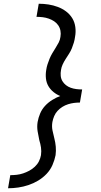

<svg xmlns="http://www.w3.org/2000/svg" viewBox="-20 -853 540 1026"><path d="M23 153 35 83Q52 83 69.5 81Q87 79 103.5 73.5Q120 68 136 59.5Q152 51 166 38Q180 25 188 9Q196 -7 199 -24Q202 -45 199 -65Q196 -85 190 -104Q185 -127 181 -151.5Q177 -176 181 -201Q185 -224 194.5 -246.5Q204 -269 220.5 -287Q237 -305 258.5 -318.5Q280 -332 302 -340Q282 -348 265.5 -361.5Q249 -375 238.5 -393Q228 -411 225.5 -433.5Q223 -456 227 -479Q229 -494 234 -509.5Q239 -525 245 -539.5Q251 -554 259.5 -568.5Q268 -583 277 -597Q286 -611 293.5 -625.5Q301 -640 303 -656Q306 -673 303 -689Q300 -705 291 -718Q282 -731 269 -739.5Q256 -748 240.5 -753.5Q225 -759 208.5 -761Q192 -763 175 -763L187 -833Q214 -833 239.5 -829Q265 -825 289 -816Q313 -807 333 -792Q353 -777 366 -756Q379 -735 382.5 -708.5Q386 -682 381 -656Q379 -640 374.5 -625Q370 -610 364 -595Q358 -580 349 -566Q340 -552 331 -538Q322 -524 315 -509Q308 -494 306 -479Q303 -463 304.5 -447.5Q306 -432 313.5 -419.5Q321 -407 332.5 -398Q344 -389 358 -384Q372 -379 387.5 -377Q403 -375 419 -375L407 -305Q391 -305 375.5 -303Q360 -301 344 -296Q328 -291 313.5 -282Q299 -273 287.5 -260.5Q276 -248 269.5 -232.5Q263 -217 260 -201Q256 -178 260.5 -156Q265 -134 270.5 -113Q276 -92 278 -69.5Q280 -47 277 -24Q272 2 260.5 28.5Q249 55 229 76Q209 97 184 112Q159 127 132 136Q105 145 77.5 149Q50 153 23 153Z"/></svg>

Font: Iosevka Curly Slab
Style: Italic
Weight: 400
Italic angle: -9°
Monospace: yes
Designer: Belleve Invis
Foundry: Belleve Invis
Version: Version 22.1.2; ttfautohint (v1.8.4)